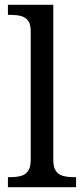

<svg xmlns="http://www.w3.org/2000/svg" viewBox="-20 -780 350 800"><path d="M13 0V-42H26Q49 -42 67.5 -47Q86 -52 97 -67.5Q108 -83 108 -114V-650Q108 -680 96.5 -694.5Q85 -709 66.5 -713.5Q48 -718 26 -718H13V-760H202V-114Q202 -83 213 -67.5Q224 -52 243 -47Q262 -42 284 -42H297V0Z"/></svg>

Font: Noto Serif Thai
Style: Regular
Weight: 400
Designer: Monotype Design Team
Foundry: Monotype Imaging Inc.
Version: Version 2.001